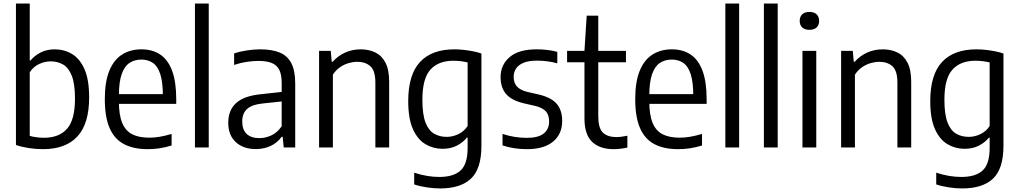

<svg xmlns="http://www.w3.org/2000/svg" viewBox="-20 -828 5724 1078"><path d="M221.5 9.5Q183 9.5 142.8 3.5Q102.5 -2.5 69.5 -14V-808H147V-488.5H151.5Q173 -515 207.5 -533Q242 -551 288 -551Q340 -551 383.8 -525.2Q427.5 -499.5 454 -440.5Q480.5 -381.5 480.5 -281Q480.5 -133 414.5 -61.8Q348.5 9.5 221.5 9.5ZM226.5 -54.5Q311.5 -54.5 356.2 -104.8Q401 -155 401 -274Q401 -357.5 383 -402.8Q365 -448 334.2 -465.8Q303.5 -483.5 264.5 -483.5Q231 -483.5 199 -468.2Q167 -453 147 -422V-65Q162.5 -60.5 183.8 -57.5Q205 -54.5 226.5 -54.5Z M809.5 9.5Q729.5 9.5 676 -18.8Q622.5 -47 595.5 -108.8Q568.5 -170.5 568.5 -271.5Q568.5 -369.5 594 -431.2Q619.5 -493 665.8 -522Q712 -551 774 -551Q835.5 -551 879.2 -522Q923 -493 946.2 -431Q969.5 -369 969.5 -270V-245H616.5V-299.5H910L894.5 -288Q894.5 -366.5 880 -411.5Q865.5 -456.5 838.2 -475Q811 -493.5 774 -493.5Q736 -493.5 707.5 -475Q679 -456.5 663.2 -411.8Q647.5 -367 647.5 -288V-259.5Q647.5 -183 666 -138.2Q684.5 -93.5 722.2 -74.2Q760 -55 818.5 -55Q846.5 -55 877.2 -60.2Q908 -65.5 943.5 -76V-11Q907 0 874.5 4.8Q842 9.5 809.5 9.5Z M1074.5 0V-808H1152V0Z M1416.5 9Q1346 9 1303.8 -30Q1261.5 -69 1261.5 -138.5Q1261.5 -210 1306.5 -250.2Q1351.5 -290.5 1449 -299.5L1581.5 -314L1590.5 -261.5L1454.5 -247Q1394.5 -241 1367.2 -216Q1340 -191 1340 -146.5Q1340 -99.5 1365 -76Q1390 -52.5 1437 -52.5Q1469 -52.5 1502.2 -67.2Q1535.5 -82 1561.5 -119V-362.5Q1561.5 -411 1547 -437.8Q1532.5 -464.5 1503.5 -475.2Q1474.5 -486 1431 -486Q1402 -486 1366 -480.8Q1330 -475.5 1294.5 -463.5V-528Q1326.5 -539 1366.5 -545Q1406.5 -551 1441.5 -551Q1506 -551 1549.8 -533.2Q1593.5 -515.5 1615.5 -473.5Q1637.5 -431.5 1637.5 -359.5V0H1573L1567 -60H1561.5Q1537 -26 1499.2 -8.5Q1461.5 9 1416.5 9Z M1771.5 0V-542.5H1837L1842.5 -481.5H1848Q1878 -515 1918.2 -533Q1958.5 -551 2005 -551Q2051 -551 2087.2 -533.5Q2123.5 -516 2144.2 -476.2Q2165 -436.5 2165 -369V0H2087.5V-365Q2087.5 -430.5 2059.8 -455.8Q2032 -481 1985.5 -481Q1963.5 -481 1938.5 -474Q1913.5 -467 1890 -451.2Q1866.5 -435.5 1849 -409V0Z M2451 230Q2417 230 2377.8 224.2Q2338.5 218.5 2305.5 207.5V141.5Q2343.5 154 2378.8 159.8Q2414 165.5 2446.5 165.5Q2526.5 165.5 2566 129.2Q2605.5 93 2605.5 2V-55H2601Q2580 -28.5 2545.5 -10.5Q2511 7.5 2464.5 7.5Q2413.5 7.5 2369.5 -18Q2325.5 -43.5 2298.8 -102.2Q2272 -161 2272 -260.5Q2272 -408.5 2338 -479.8Q2404 -551 2531.5 -551Q2556.5 -551 2583.5 -548Q2610.5 -545 2636.2 -540Q2662 -535 2683 -527.5V-9.5Q2683 119.5 2624.5 174.8Q2566 230 2451 230ZM2488 -59.5Q2521.5 -59.5 2553.5 -74.8Q2585.5 -90 2605.5 -120.5V-477.5Q2590 -481.5 2568.8 -484.2Q2547.5 -487 2526 -487Q2441.5 -487 2396.5 -437Q2351.5 -387 2351.5 -268Q2351.5 -185 2369.2 -139.8Q2387 -94.5 2418 -77Q2449 -59.5 2488 -59.5Z M2938.5 9.5Q2901.5 9.5 2867.5 4.2Q2833.5 -1 2801.5 -11.5V-76Q2837.5 -64.5 2870.8 -59.2Q2904 -54 2938 -54Q3001.5 -54 3032.2 -78Q3063 -102 3063 -145.5Q3063 -184 3044 -203.8Q3025 -223.5 2984.5 -233.5L2920.5 -248Q2850.5 -265 2820.5 -301.2Q2790.5 -337.5 2790.5 -395Q2790.5 -463.5 2841.2 -507.2Q2892 -551 2992.5 -551Q3025 -551 3053.8 -547.5Q3082.5 -544 3109 -537V-472.5Q3079 -480.5 3052 -484Q3025 -487.5 2994.5 -487.5Q2947.5 -487.5 2918.8 -475.2Q2890 -463 2877 -442.5Q2864 -422 2864 -396.5Q2864 -363.5 2881.8 -343Q2899.5 -322.5 2940.5 -312L3004.5 -297.5Q3076.5 -280.5 3106.5 -244.2Q3136.5 -208 3136.5 -149Q3136.5 -75 3085.2 -32.8Q3034 9.5 2938.5 9.5Z M3425.5 9.5Q3348 9.5 3304.8 -31.2Q3261.5 -72 3261.5 -164V-542.5L3274 -740H3339V-175.5Q3339 -110 3364.2 -84.2Q3389.5 -58.5 3441.5 -58.5Q3455.5 -58.5 3470.5 -60.5Q3485.5 -62.5 3502.5 -66V0.5Q3484.5 4.5 3464.8 7Q3445 9.5 3425.5 9.5ZM3164 -478.5V-542.5H3494.5V-478.5Z M3787.5 9.5Q3707.5 9.5 3654 -18.8Q3600.5 -47 3573.5 -108.8Q3546.5 -170.5 3546.5 -271.5Q3546.5 -369.5 3572 -431.2Q3597.5 -493 3643.8 -522Q3690 -551 3752 -551Q3813.5 -551 3857.2 -522Q3901 -493 3924.2 -431Q3947.5 -369 3947.5 -270V-245H3594.5V-299.5H3888L3872.5 -288Q3872.5 -366.5 3858 -411.5Q3843.5 -456.5 3816.2 -475Q3789 -493.5 3752 -493.5Q3714 -493.5 3685.5 -475Q3657 -456.5 3641.2 -411.8Q3625.5 -367 3625.5 -288V-259.5Q3625.5 -183 3644 -138.2Q3662.5 -93.5 3700.2 -74.2Q3738 -55 3796.5 -55Q3824.5 -55 3855.2 -60.2Q3886 -65.5 3921.5 -76V-11Q3885 0 3852.5 4.8Q3820 9.5 3787.5 9.5Z M4052.5 0V-808H4130V0Z M4269 0V-808H4346.5V0Z M4485.5 0V-542.5H4563V0ZM4524.5 -660.5Q4498 -660.5 4484 -674Q4470 -687.5 4470 -710.5Q4470 -734 4484 -747.5Q4498 -761 4524.5 -761Q4551 -761 4565 -747.5Q4579 -734 4579 -710.5Q4579 -687.5 4565 -674Q4551 -660.5 4524.5 -660.5Z M4702.5 0V-542.5H4768L4773.5 -481.5H4779Q4809 -515 4849.2 -533Q4889.5 -551 4936 -551Q4982 -551 5018.2 -533.5Q5054.5 -516 5075.2 -476.2Q5096 -436.5 5096 -369V0H5018.5V-365Q5018.5 -430.5 4990.8 -455.8Q4963 -481 4916.5 -481Q4894.5 -481 4869.5 -474Q4844.5 -467 4821 -451.2Q4797.5 -435.5 4780 -409V0Z M5382 230Q5348 230 5308.8 224.2Q5269.5 218.5 5236.5 207.5V141.5Q5274.5 154 5309.8 159.8Q5345 165.5 5377.5 165.5Q5457.5 165.5 5497 129.2Q5536.5 93 5536.5 2V-55H5532Q5511 -28.5 5476.5 -10.5Q5442 7.5 5395.5 7.5Q5344.5 7.5 5300.5 -18Q5256.5 -43.5 5229.8 -102.2Q5203 -161 5203 -260.5Q5203 -408.5 5269 -479.8Q5335 -551 5462.5 -551Q5487.5 -551 5514.5 -548Q5541.5 -545 5567.2 -540Q5593 -535 5614 -527.5V-9.5Q5614 119.5 5555.5 174.8Q5497 230 5382 230ZM5419 -59.5Q5452.5 -59.5 5484.5 -74.8Q5516.5 -90 5536.5 -120.5V-477.5Q5521 -481.5 5499.8 -484.2Q5478.5 -487 5457 -487Q5372.5 -487 5327.5 -437Q5282.5 -387 5282.5 -268Q5282.5 -185 5300.2 -139.8Q5318 -94.5 5349 -77Q5380 -59.5 5419 -59.5Z"/></svg>

Font: Encode Sans SemiCondensed
Style: Regular
Weight: 400
Width: 4
Designer: Multiple Designers
Foundry: Impallari Type
Version: Version 3.002